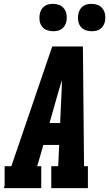

<svg xmlns="http://www.w3.org/2000/svg" viewBox="-35 -976 566 996"><path d="M-15 0 -11 -12V-114H24L236 -735H395L401 -114H421V0H231V-114H267L272 -224H190L158 -114H179V0ZM277 -338 284 -490Q285 -507 285.5 -524.5Q286 -542 286 -560Q281 -543 275.5 -525.5Q270 -508 265 -490L222 -338ZM440 -814Q423 -814 407.5 -820Q392 -826 382.5 -839Q373 -852 370.5 -868.5Q368 -885 371 -902Q373 -914 379 -925Q385 -936 395 -943.5Q405 -951 417 -953.5Q429 -956 440 -956Q457 -956 472.5 -950Q488 -944 497.5 -931Q507 -918 510 -901.5Q513 -885 510 -868Q508 -856 502 -845Q496 -834 486 -826.5Q476 -819 464 -816.5Q452 -814 440 -814ZM240 -814Q223 -814 207.5 -820Q192 -826 182.5 -839Q173 -852 170.5 -868.5Q168 -885 171 -902Q173 -914 179 -925Q185 -936 195 -943.5Q205 -951 217 -953.5Q229 -956 240 -956Q257 -956 272.5 -950Q288 -944 297.5 -931Q307 -918 310 -901.5Q313 -885 310 -868Q308 -856 302 -845Q296 -834 286 -826.5Q276 -819 264 -816.5Q252 -814 240 -814Z"/></svg>

Font: Iosevka Slab Heavy
Style: Italic
Weight: 900
Italic angle: -9°
Monospace: yes
Designer: Belleve Invis
Foundry: Belleve Invis
Version: Version 11.1.0; ttfautohint (v1.8.3)